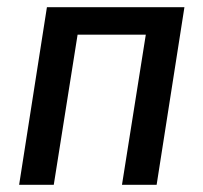

<svg xmlns="http://www.w3.org/2000/svg" viewBox="-20 -512 563 532"><path d="M33 0 110 -492H491L414 0H318L384 -416H195L129 0Z"/></svg>

Font: Nunito Sans 10pt Condensed SemiBold
Style: Italic
Weight: 600
Width: 3
Italic angle: -9°
Designer: Vernon Adams
Foundry: Vernon Adams
Version: Version 3.101;gftools[0.9.27]